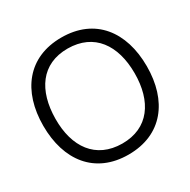

<svg xmlns="http://www.w3.org/2000/svg" viewBox="-166 -893 1057 1066"><g transform="rotate(-30 362.0 -360.0)"><path d="M361.5 15C577 15 693.5 -138.5 693.5 -360C693.5 -581.5 577 -735 361.5 -735C146.5 -735 30 -581.5 30 -360C30 -138.5 146.5 15 361.5 15ZM361.5 -55.5C192.5 -56.5 106.5 -180 108 -360C109.5 -540 192.5 -665 361.5 -664.5C530.5 -663.5 615.5 -540 615.5 -360C615.5 -180 530.5 -55 361.5 -55.5Z"/></g></svg>

Font: Manrope
Style: Regular
Weight: 400
Designer: Mikhail Sharanda
Foundry: Mikhail Sharanda
Version: Version 4.505